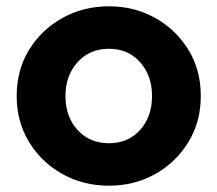

<svg xmlns="http://www.w3.org/2000/svg" viewBox="-20 -578 691 610"><path d="M326 12Q407 12 473 -25Q539 -62 578.5 -126.5Q618 -191 618 -273Q618 -356 578.5 -420Q539 -484 473 -521Q407 -558 326 -558Q245 -558 178.5 -521Q112 -484 72.5 -420Q33 -356 33 -273Q33 -191 72.5 -126.5Q112 -62 178.5 -25Q245 12 326 12ZM326 -123Q265 -123 226.5 -165Q188 -207 188 -273Q188 -338 226.5 -380.5Q265 -423 326 -423Q387 -423 425 -380.5Q463 -338 463 -273Q463 -207 425 -165Q387 -123 326 -123Z"/></svg>

Font: Plus Jakarta Sans ExtraBold
Style: Regular
Weight: 800
Designer: Gumpita Rahayu
Foundry: Tokotype
Version: Version 2.004; ttfautohint (v1.8.3)